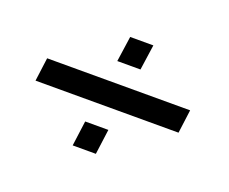

<svg xmlns="http://www.w3.org/2000/svg" viewBox="-77 -578 769 646"><g transform="rotate(20 307.5 -255.5)"><path d="M373 -460H290L277 -369H360ZM564 -297H52L41 -213H553ZM328 -141H245L233 -51H316Z"/></g></svg>

Font: Chivo
Style: Italic
Weight: 400
Italic angle: -8°
Designer: Hector Gatti
Foundry: Omnibus-Type
Version: Version 1.003;PS 001.003;hotconv 1.0.70;makeotf.lib2.5.58329